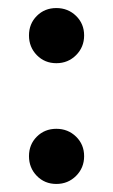

<svg xmlns="http://www.w3.org/2000/svg" viewBox="-20 -452 281 477"><path d="M52 -364Q52 -393 71.5 -412.5Q91 -432 120 -432Q149 -432 169 -412.5Q189 -393 189 -364Q189 -335 169 -315Q149 -295 120 -295Q91 -295 71.5 -315Q52 -335 52 -364ZM52 -64Q52 -93 71.5 -112.5Q91 -132 120 -132Q149 -132 169 -112.5Q189 -93 189 -64Q189 -35 169 -15Q149 5 120 5Q91 5 71.5 -15Q52 -35 52 -64Z"/></svg>

Font: Emberly Black
Style: Regular
Weight: 900
Designer: Rajesh Rajput
Foundry: Rajesh Rajput
Version: Version 1.000